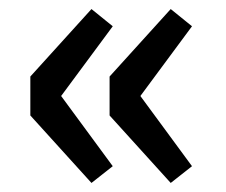

<svg xmlns="http://www.w3.org/2000/svg" viewBox="-20 -464 498 424"><path d="M182 -60 229 -97 115 -252 229 -406 182 -444 47 -295V-209ZM357 -60 404 -97 290 -252 404 -406 357 -444 222 -295V-209Z"/></svg>

Font: Source Sans Pro Semibold
Style: Regular
Weight: 600
Designer: Paul D. Hunt
Foundry: Adobe Systems Incorporated
Version: Version 3.006;hotconv 1.0.111;makeotfexe 2.5.65597